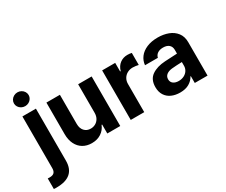

<svg xmlns="http://www.w3.org/2000/svg" viewBox="-169 -1164 2098 1780"><g transform="rotate(-30 879.5 -274.0)"><path d="M201.2 -530.3V26.4Q201.2 199.2 2 199.2H-11.7Q-16.6 198.2 -27.3 198.2V85L-7.8 85.9Q26.4 85.9 41.5 70.6Q56.6 55.2 56.6 24.4V-530.3ZM48.8 -672.9Q48.8 -692.9 59.3 -710Q69.8 -727.1 88.1 -737.1Q106.4 -747.1 127.9 -747.1Q148.9 -747.1 167 -737.1Q185.1 -727.1 195.6 -710Q206.1 -692.9 206.1 -672.9Q206.1 -653.3 195.6 -636.5Q185.1 -619.6 167 -609.6Q148.9 -599.6 127.9 -599.6Q106.4 -599.6 88.1 -609.6Q69.8 -619.6 59.3 -636.5Q48.8 -653.3 48.8 -672.9Z M653.3 -530.3H797.9V0H659.2V-95.7H653.3Q634.3 -48.3 592.5 -20.8Q550.8 6.8 492.2 6.8Q439 6.8 398.7 -17.1Q358.4 -41 335.9 -86.2Q313.5 -131.3 313.5 -192.4V-530.3H458V-217.8Q458 -170.9 483.2 -143.1Q508.3 -115.2 550.8 -115.2Q578.1 -115.2 601.6 -128.2Q625 -141.1 639.2 -166Q653.3 -190.9 653.3 -225.6Z M910.2 -530.3H1049.8V-438.5H1055.7Q1069.8 -486.8 1104 -512.5Q1138.2 -538.1 1183.6 -538.1Q1208.5 -538.1 1229.5 -533.2V-404.3Q1218.8 -407.2 1200.7 -409.7Q1182.6 -412.1 1168 -412.1Q1135.7 -412.1 1109.9 -397.9Q1084 -383.8 1069.3 -358.6Q1054.7 -333.5 1054.7 -301.8V0H910.2Z M1457 -311.5Q1510.7 -314.9 1588.9 -318.4V-361.3Q1587.9 -394.5 1565.9 -413.1Q1543.9 -431.6 1503.9 -431.6Q1467.8 -431.6 1444.8 -416Q1421.9 -400.4 1416 -373H1278.3Q1282.7 -419.9 1310.8 -457Q1338.9 -494.1 1389.2 -515.6Q1439.5 -537.1 1507.8 -537.1Q1568.4 -537.1 1619.4 -518.1Q1670.4 -499 1701.4 -458.7Q1732.4 -418.5 1732.4 -357.4V0H1595.7V-73.2H1591.8Q1570.8 -34.7 1532 -12.5Q1493.2 9.8 1436.5 9.8Q1384.8 9.8 1345 -8.1Q1305.2 -25.9 1282.5 -61.5Q1259.8 -97.2 1259.8 -148.4Q1259.8 -230.5 1314.9 -268.6Q1370.1 -306.6 1457 -311.5ZM1477.5 -89.8Q1509.8 -89.8 1535.4 -103Q1561 -116.2 1575.2 -139.2Q1589.4 -162.1 1588.9 -189.5V-228Q1565.9 -227.5 1532.2 -225.6Q1498.5 -223.6 1480.5 -221.7Q1442.4 -217.8 1420.4 -200.2Q1398.4 -182.6 1398.4 -152.3Q1398.4 -122.6 1420.2 -106.2Q1441.9 -89.8 1477.5 -89.8Z"/></g></svg>

Font: WEMIX Pretendard
Style: Bold
Weight: 700
Designer: Base glyphs from Inter by Rasmus Andersson; Hangeul glyphs from Noto Sans CJK(Source Han Sans) by Jang Soo-young and Kan
Foundry: Kil Hyung-jin
Version: Version 1.000